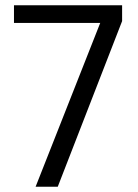

<svg xmlns="http://www.w3.org/2000/svg" viewBox="-20 -708 523 728"><path d="M115 0 360 -621H33V-688H443V-628L199 0Z"/></svg>

Font: Saira SemiCondensed
Style: Regular
Weight: 400
Width: 4
Designer: Hector Gatti with collaboration of the Omnibus-Type team
Foundry: Omnibus-Type
Version: Version 1.101